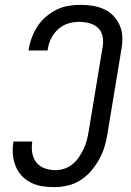

<svg xmlns="http://www.w3.org/2000/svg" viewBox="-20 -763 540 791"><path d="M203 8Q177 8 152.5 4Q128 0 106.5 -11Q85 -22 69 -39.5Q53 -57 44 -79.5Q35 -102 33 -127Q31 -152 35 -178L36 -180H114L113 -179Q109 -155 113 -132.5Q117 -110 130 -93.5Q143 -77 164.5 -69.5Q186 -62 209 -62Q228 -62 246.5 -68.5Q265 -75 280.5 -88Q296 -101 307 -118Q318 -135 326 -152.5Q334 -170 338.5 -188.5Q343 -207 346 -226L403 -571Q407 -593 402.5 -614Q398 -635 383.5 -648.5Q369 -662 348 -667.5Q327 -673 305 -673Q283 -673 260.5 -666Q238 -659 220 -643Q202 -627 191 -605Q180 -583 177 -561L176 -555H98L99 -564Q103 -588 112.5 -612Q122 -636 136.5 -657.5Q151 -679 171.5 -696Q192 -713 215 -724Q238 -735 263 -739Q288 -743 312 -743Q337 -743 362 -739Q387 -735 409 -725Q431 -715 447.5 -697.5Q464 -680 473.5 -658Q483 -636 484 -610.5Q485 -585 480 -559L423 -214Q419 -187 411 -160Q403 -133 389 -107.5Q375 -82 356 -59.5Q337 -37 312 -21Q287 -5 258.5 1.5Q230 8 203 8Z"/></svg>

Font: Iosevka Custom
Style: Italic
Weight: 400
Italic angle: -9°
Monospace: yes
Designer: Belleve Invis
Foundry: Belleve Invis
Version: Version 30.3.3; ttfautohint (v1.8.3)